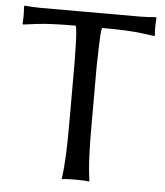

<svg xmlns="http://www.w3.org/2000/svg" viewBox="-51 -732 673 781"><g transform="rotate(5 286.0 -342.0)"><path d="M240.7 -471.7Q240.7 -478 240.2 -498.8Q239.7 -519.5 239.3 -544.9Q238.8 -570.3 237.1 -592.5Q235.4 -614.7 232.4 -624Q126.5 -624 72.3 -616.9Q18.1 -609.9 18.1 -609.9L16.1 -613.8Q19 -638.2 16.1 -683.6L18.1 -687Q30.8 -686 47.9 -684.8Q64.9 -683.6 81.5 -683.6H490.7Q507.8 -683.6 524.9 -684.8Q542 -686 554.2 -687L556.6 -683.6Q553.2 -638.2 556.6 -613.8L554.2 -609.9Q554.2 -609.9 500.7 -616.9Q447.3 -624 339.8 -624Q336.9 -614.7 335.4 -592.5Q334 -570.3 333.5 -544.9Q333 -519.5 332.3 -498.8Q331.5 -478 331.5 -471.7V-212.4Q331.5 -152.8 333.7 -99.1Q335.9 -45.4 342.8 0L339.8 2.9Q330.6 1 313 0.5Q295.4 0 286.1 0Q276.9 0 259.3 0.5Q241.7 1 232.4 2.9L230 0Q236.3 -43.5 238.5 -98.1Q240.7 -152.8 240.7 -212.4Z"/></g></svg>

Font: Kurinto Seri
Style: Regular
Weight: 400
Designer: Kurinto was developed by Clint Goss from a range of fonts that are compatible with the SIL Open Font License Version 1.1
Foundry: Clinton F. Goss
Version: Version 2.196; July 25, 2020